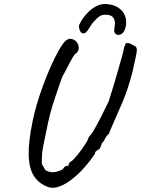

<svg xmlns="http://www.w3.org/2000/svg" viewBox="-20 -872 697 950"><path d="M223 55Q175 39 149.5 1.5Q124 -36 122 -103.5Q120 -171 142 -275Q149 -310 162 -355Q175 -400 192.5 -447.5Q210 -495 229.5 -539.5Q249 -584 268 -618Q291 -659 305 -670.5Q319 -682 331 -680Q352 -676 361.5 -661.5Q371 -647 369.5 -631Q368 -615 351 -604Q340 -591 322.5 -556.5Q305 -522 287 -490Q267 -432 252 -387.5Q237 -343 227 -304Q217 -265 209 -222Q200 -180 195 -154.5Q190 -129 188.5 -113.5Q187 -98 187 -86.5Q187 -75 187 -61Q195 -48 200 -38Q205 -28 213 -26Q230 -18 250 -20.5Q270 -23 291 -35Q296 -45 304 -49Q312 -53 312 -53Q314 -48 316.5 -50.5Q319 -53 320 -57Q319 -61 322 -64.5Q325 -68 329 -72Q337 -75 351.5 -91.5Q366 -108 381 -128.5Q396 -149 406.5 -166Q417 -183 417 -187Q417 -192 421 -196Q425 -200 430 -206Q435 -211 450.5 -238.5Q466 -266 484.5 -303Q503 -340 518 -371Q521 -382 529 -406.5Q537 -431 546.5 -463Q556 -495 565 -527.5Q574 -560 581.5 -585.5Q589 -611 591 -623Q593 -636 597 -644.5Q601 -653 602 -657Q609 -661 618.5 -658Q628 -655 637 -649.5Q646 -644 652 -641Q658 -633 657 -621Q656 -609 650.5 -584.5Q645 -560 635 -514Q614 -432 584.5 -363Q555 -294 521 -217Q521 -217 521 -216.5Q521 -216 521 -211Q509 -204 502 -190Q497 -181 493.5 -174.5Q490 -168 485 -165Q482 -156 479 -149Q476 -142 476 -142Q475 -137 469 -133Q463 -129 457 -125Q452 -123 451 -117Q450 -111 447 -107Q425 -74 396 -41.5Q367 -9 336 15Q305 39 278 49Q260 56 248.5 57Q237 58 223 55ZM546 -733Q549 -745 548.5 -761Q548 -777 537 -788.5Q526 -800 497 -799Q484 -800 469.5 -789Q455 -778 442 -762.5Q429 -747 420 -731Q406 -707 394 -706.5Q382 -706 376 -719Q370 -732 371 -747Q376 -759 388 -777.5Q400 -796 418.5 -814Q437 -832 460 -843Q483 -854 508 -852Q544 -849 567 -833Q590 -817 599 -793Q608 -769 602 -740Q596 -712 580.5 -703.5Q565 -695 553.5 -703Q542 -711 546 -733Z"/></svg>

Font: Caveat Medium
Style: Regular
Weight: 500
Designer: Pablo Impallari
Foundry: Pablo Impallari
Version: Version 2.000